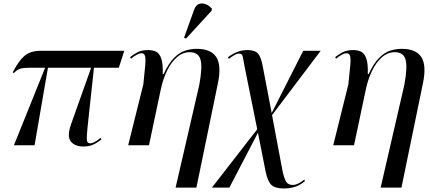

<svg xmlns="http://www.w3.org/2000/svg" viewBox="-20 -824 2437 1089"><path d="M59 0 236 -440H158Q116 -440 97 -435Q78 -430 59 -410L52 -413Q85 -478 118.5 -507Q152 -536 213 -536H685L654 -440H513L476 -97Q471 -45 473 -28Q475 -11 492 -11Q500 -11 514.5 -17.5Q529 -24 550 -42L555 -33Q524 -9 502 -1Q480 7 453 7Q404 7 381.5 -22Q359 -51 383 -119L497 -440H252L176 0Z M976 240 1110 -341Q1129 -442 1117.5 -485Q1106 -528 1056 -528Q1016 -528 983 -499Q950 -470 927 -422Q904 -374 892 -317L825 0H707L793 -346Q801 -418 804 -456Q807 -494 802 -508Q797 -522 783 -522Q771 -522 754.5 -513Q738 -504 723 -491L718 -500Q735 -514 759 -527Q783 -540 820 -540Q846 -540 865 -531Q884 -522 894.5 -492.5Q905 -463 903 -404H908Q937 -466 968.5 -497Q1000 -528 1032.5 -537.5Q1065 -547 1096 -547Q1176 -547 1206.5 -500.5Q1237 -454 1216 -352L1094 240ZM1035 -605 1024 -610 1080 -766Q1089 -793 1106.5 -800.5Q1124 -808 1144.5 -801Q1165 -794 1182 -775L1180 -763Z M1589 245Q1540 245 1519 224.5Q1498 204 1487 151L1443 -71L1281 240H1182L1439 -91L1368 -443Q1360 -484 1357 -502Q1354 -520 1337 -520Q1324 -520 1308.5 -511Q1293 -502 1278 -490L1273 -499Q1300 -520 1327 -530Q1354 -540 1383 -540Q1425 -540 1443 -520.5Q1461 -501 1470 -449L1521 -183L1700 -536H1799L1523 -171L1582 143Q1592 190 1603.5 207.5Q1615 225 1641 225Q1655 225 1672 217Q1689 209 1705 195L1710 203Q1683 226 1654 235.5Q1625 245 1589 245Z M2139 240 2273 -341Q2292 -442 2280.5 -485Q2269 -528 2219 -528Q2179 -528 2146 -499Q2113 -470 2090 -422Q2067 -374 2055 -317L1988 0H1870L1956 -346Q1964 -418 1967 -456Q1970 -494 1965 -508Q1960 -522 1946 -522Q1934 -522 1917.5 -513Q1901 -504 1886 -491L1881 -500Q1898 -514 1922 -527Q1946 -540 1983 -540Q2009 -540 2028 -531Q2047 -522 2057.5 -492.5Q2068 -463 2066 -404H2071Q2100 -466 2131.5 -497Q2163 -528 2195.5 -537.5Q2228 -547 2259 -547Q2339 -547 2369.5 -500.5Q2400 -454 2379 -352L2257 240Z"/></svg>

Font: Noto Serif Display Medium
Style: Italic
Weight: 500
Italic angle: -12°
Designer: Monotype Design Team
Foundry: Monotype Imaging Inc.
Version: Version 2.009